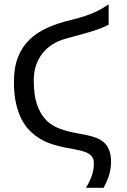

<svg xmlns="http://www.w3.org/2000/svg" viewBox="-20 -683 590 894"><path d="M380.4 191.4Q391.1 172.9 398.2 157.7Q405.3 142.6 409.4 129.2Q413.6 115.7 415.3 103Q417 90.3 417 76.2Q417 55.2 405.8 43.2Q394.5 31.2 375 24.2Q355.5 17.1 329.8 12.7Q304.2 8.3 275.9 2.4Q249.5 -2.9 222.2 -11.7Q194.8 -20.5 169.2 -35.4Q143.6 -50.3 120.8 -72.3Q98.1 -94.2 81.3 -126.2Q64.5 -158.2 54.7 -201.2Q44.9 -244.1 44.9 -300.8Q44.9 -368.7 63.7 -416.7Q82.5 -464.8 117.4 -498.5Q152.3 -532.2 201.4 -554Q250.5 -575.7 311.5 -590.3Q349.6 -599.6 376.2 -608.6Q402.8 -617.7 422.6 -626.7Q442.4 -635.7 457.3 -644.8Q472.2 -653.8 485.8 -663.1V-567.9Q466.3 -557.6 443.1 -549.1Q419.9 -540.5 394.3 -533Q368.7 -525.4 340.6 -517.8Q312.5 -510.3 282.7 -502Q251 -493.2 224.4 -476.3Q197.8 -459.5 178.2 -435.1Q158.7 -410.6 147.9 -378.9Q137.2 -347.2 137.2 -308.6Q137.2 -241.7 151.6 -198.7Q166 -155.8 189.7 -129.4Q213.4 -103 244.1 -89.6Q274.9 -76.2 307.6 -68.8Q331.1 -63.5 354 -59.6Q377 -55.7 398.2 -50.5Q419.4 -45.4 437.5 -37.1Q455.6 -28.8 468.8 -15.1Q481.9 -1.5 489.5 19.5Q497.1 40.5 497.1 71.3Q497.1 97.2 490 125Q482.9 152.8 462.4 191.4Z"/></svg>

Font: Code New Roman
Style: Regular
Weight: 400
Monospace: yes
Designer: Sam Radian
Foundry: Code New Roman
Version: Version 2.00 November 29, 2014